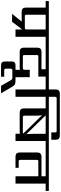

<svg xmlns="http://www.w3.org/2000/svg" viewBox="1184 -2070 1137 3584"><g transform="rotate(90 1752.0 -278.5)"><path d="M511 -208V-563H236V-206Q236 -186 242 -180Q248 -174 268 -174H477Q496 -174 503.5 -181Q511 -188 511 -208ZM785 -622V-563H648V0H511V-126L367 64H219L363 -115H180Q102 -115 102 -193V-563H-20V-622Z M1391 -426H1019Q1000 -426 994 -420Q988 -414 988 -394V-169Q988 -149 994 -143Q1000 -137 1019 -137H1229Q1249 -137 1256 -144.5Q1263 -152 1263 -171V-266H1401V0H1263V-87Q1253 -78 1231 -78H927Q850 -78 850 -156V-407Q850 -485 927 -485H1253V-563H745V-622H1534V-563H1391Z M1415 59H1276Q1257 59 1249.5 66.5Q1242 74 1242 92V178Q1242 196 1249.5 203.5Q1257 211 1276 211H1393V270H1183Q1143 270 1125.5 252.5Q1108 235 1108 195V75Q1108 35 1125.5 17.5Q1143 0 1183 0H1455Q1510 0 1533 10.5Q1556 21 1581 64L1703 270H1563L1457 87Q1447 71 1439 65Q1431 59 1415 59Z M1904 -622V-563H1768V0H1630V-563H1494V-622H1630V-749Q1630 -827 1708 -827H2492Q2569 -827 2569 -749V-668H2432V-736Q2432 -756 2426 -762Q2420 -768 2400 -768H1800Q1780 -768 1774 -762Q1768 -756 1768 -736V-622Z M2458 -357V-563H2114L2465 -204Q2458 -274 2458 -357ZM2152 -137H2423Q2445 -137 2452 -147L2112 -494Q2120 -433 2120 -362V-169Q2120 -150 2126 -143.5Q2132 -137 2152 -137ZM2728 -622V-563H2592V0H2457V-87Q2446 -78 2425 -78H2062Q1984 -78 1984 -156V-563H1864V-622Z M3524 -622V-563H3388V0H3251V-426H2977Q2958 -426 2951.5 -420Q2945 -414 2945 -394V-91Q2945 -72 2951.5 -65.5Q2958 -59 2977 -59H3093V0H2885Q2807 0 2807 -78V-407Q2807 -485 2885 -485H3251V-563H2688V-622Z"/></g></svg>

Font: Sarpanch SemiBold
Style: Regular
Weight: 600
Designer: Manushi Parikh (Devanagari and Latin), Jyotish Sonowal (Devanagari)
Foundry: Indian Type Foundry
Version: Version 2.004;PS 1.0;hotconv 1.0.78;makeotf.lib2.5.61930; tt